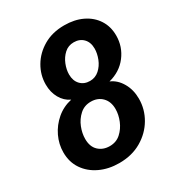

<svg xmlns="http://www.w3.org/2000/svg" viewBox="-176 -843 895 967"><g transform="rotate(-30 271.5 -360.0)"><path d="M236 10Q174 10 124.5 -13.5Q75 -37 46.5 -79Q18 -121 18 -177Q18 -225 39 -269Q60 -313 97.5 -345Q135 -377 185 -388Q151 -404 131.5 -438.5Q112 -473 112 -518Q112 -573 140.5 -621.5Q169 -670 220.5 -700Q272 -730 341 -730Q401 -730 446.5 -708Q492 -686 517.5 -646.5Q543 -607 543 -555Q543 -490 504 -439Q465 -388 398 -371Q436 -355 459.5 -314.5Q483 -274 483 -222Q483 -161 452 -108Q421 -55 365.5 -22.5Q310 10 236 10ZM315 -422Q346 -422 369 -442.5Q392 -463 404 -493.5Q416 -524 416 -552Q416 -589 395 -610.5Q374 -632 340 -632Q308 -632 285.5 -611.5Q263 -591 251 -561Q239 -531 239 -503Q239 -466 260 -444Q281 -422 315 -422ZM237 -88Q275 -88 301 -111.5Q327 -135 341 -169Q355 -203 355 -236Q355 -279 330 -304.5Q305 -330 265 -330Q227 -330 200.5 -306Q174 -282 160.5 -248Q147 -214 147 -181Q147 -136 172.5 -112Q198 -88 237 -88Z"/></g></svg>

Font: Instrument Sans SemiCondensed SemiBold Italic
Style: Regular
Weight: 600
Width: 4
Italic angle: -13°
Designer: Rodrigo Fuenzalida
Foundry: fragTYPE
Version: Version 1.000; ttfautohint (v1.8.4.7-5d5b);gftools[0.9.28]